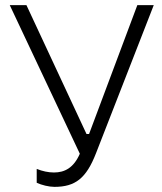

<svg xmlns="http://www.w3.org/2000/svg" viewBox="-20 -720 632 748"><path d="M192 8C273 8 316 -25 354 -123L579 -700H515L327 -198H317L83 -700H18L291 -121C267 -66 232 -48 190 -48C169 -48 145 -53 123 -62V-8C142 1 171 8 192 8Z"/></svg>

Font: Fixel Display Light
Style: Regular
Weight: 300
Designer: AlfaBravo + MacPaw
Foundry: Kyrylo Tkachov, Marchela Mozhyna, Serhii Makarenko, Maria Weinstein, Zakhar Kryvoshyya
Version: Version 1.211